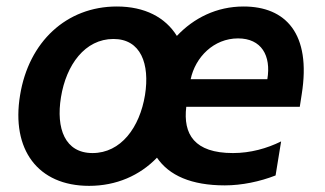

<svg xmlns="http://www.w3.org/2000/svg" viewBox="-20 -573 1020 603"><path d="M745 -552.6C660.2 -552.6 588.4 -516.3 535.5 -460.2C499.3 -518.5 434.7 -552.6 346.9 -552.6C188.6 -552.6 70 -441.4 43 -273.8C14.9 -103.7 98.4 10.7 259.9 10.7C345.2 10.7 419 -21.7 473 -77.8C511 -21.7 581.3 9.2 686.1 9.2C739.3 9.2 796.5 -2.8 845.5 -22L862.9 -128.9C818.5 -106.9 766.7 -92.3 711.6 -92.3C590.2 -92.3 554.7 -151.6 565 -237.6H921.5L927.6 -277C958.1 -468 876.8 -552.6 745 -552.6ZM819.6 -324.2H578.8C593.4 -393.5 651.3 -452.4 727.6 -452.4C801.1 -452.4 832 -398.4 819.6 -324.2ZM270.6 -92.3C183.9 -92.3 155.5 -169.4 171.5 -267.8C187.9 -369.3 246.8 -450.6 336.3 -450.6C422.2 -450.6 451 -372.5 435.4 -274.5C418.7 -172.6 359.7 -92.3 270.6 -92.3Z"/></svg>

Font: TID UI Semi Bold
Style: Italic
Weight: 600
Italic angle: -9.39999°
Designer: The TID Project Authors
Foundry: Bakken & Bæck
Version: Version 1.001;hotconv 1.0.109;makeotfexe 2.5.65596